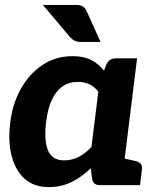

<svg xmlns="http://www.w3.org/2000/svg" viewBox="-20 -755 642 783"><path d="M178 8Q119 8 81 -25.5Q43 -59 27.5 -119Q12 -179 22 -257Q31 -332 65.5 -393.5Q100 -455 154 -490.5Q208 -526 276 -526Q321 -526 351.5 -510.5Q382 -495 404 -467L414 -492Q425 -517 452 -517H539L475 0H388Q360 0 356 -25L350 -69Q315 -34 272.5 -13Q230 8 178 8ZM241 -101Q274 -101 301.5 -115.5Q329 -130 353 -156L381 -381Q364 -403 343 -412Q322 -421 297 -421Q262 -421 235 -402.5Q208 -384 191 -347Q174 -310 168 -257Q159 -181 176 -141Q193 -101 241 -101ZM453 0 480 -110 530 -99Q545 -96 553 -88Q561 -80 559 -65L551 0ZM155 -735H288Q310 -735 319.5 -727.5Q329 -720 335 -706L390 -584H310Q294 -584 285 -588.5Q276 -593 266 -603Z"/></svg>

Font: Aleo ExtraBold
Style: Italic
Weight: 800
Italic angle: -7°
Designer: Alessio Laiso
Foundry: Alessio Laiso
Version: Version 2.001;gftools[0.9.29]